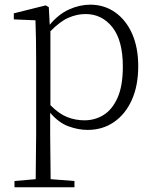

<svg xmlns="http://www.w3.org/2000/svg" viewBox="-20 -542 664 822"><path d="M355 14.2Q315.4 14.2 273.7 -1Q231.9 -16.1 194.8 -59.1V32.2L196.8 225.1L298.8 232.9V259.8H42V232.9L132.8 225.1L134.8 32.2V-277.8Q134.8 -379.9 131.8 -455.1L39.1 -459V-484.9L175.8 -519L189 -511.2L192.9 -436Q231.4 -481.9 276.6 -502Q321.8 -522 366.2 -522Q426.3 -522 472.9 -489.3Q519.5 -456.5 545.7 -397.5Q571.8 -338.4 571.8 -258.8Q571.8 -174.8 544.2 -113.8Q516.6 -52.7 467.8 -19.3Q418.9 14.2 355 14.2ZM195.8 -408.2V-91.8Q231.9 -55.2 267.1 -41Q302.2 -26.9 341.8 -26.9Q386.7 -26.9 423.8 -50Q460.9 -73.2 483.4 -123.8Q505.9 -174.3 505.9 -256.8Q505.9 -368.7 461.2 -425.3Q416.5 -481.9 346.2 -481.9Q310.1 -481.9 273.7 -466.3Q237.3 -450.7 195.8 -408.2Z"/></svg>

Font: Source Han Serif TW ExtraLight
Style: Regular
Weight: 250
Designer: Ryoko NISHIZUKA Ë•øÂ°öÊ∂ºÂ≠ê (kana & ideographs); Frank Grie√ühammer (Latin, Greek & Cyrillic); Wenlong ZHANG Âº†ÊñáÈæô 
Foundry: Adobe
Version: Version 2.003;hotconv 1.1.1;makeotfexe 2.6.0